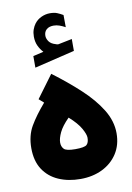

<svg xmlns="http://www.w3.org/2000/svg" viewBox="-90 -862 629 916"><g transform="rotate(-10 225.0 -404.0)"><path d="M155.3 -630.4Q141.1 -645.5 132.1 -664.8Q123 -684.1 123 -709.5Q123 -728.5 128.4 -743.7Q133.8 -758.8 142.6 -770.5Q156.2 -788.1 176.3 -797.1Q196.3 -806.2 217.3 -806.2Q238.8 -806.2 252.4 -800.5Q266.1 -794.9 280.3 -786.6L280.8 -727.5Q266.1 -735.4 252.7 -740.2Q239.3 -745.1 224.1 -745.1Q215.3 -745.1 206.1 -742.7Q196.8 -740.2 189.5 -733.4Q177.7 -722.7 177.7 -703.1Q178.2 -689 188 -675.5Q197.8 -662.1 220.7 -655.8Q223.1 -654.8 225.3 -654.1Q227.5 -653.3 230 -653.3Q231.9 -653.3 233.9 -653.8L299.3 -667V-609.4L104.5 -562.5V-618.7ZM173.8 -520.5Q245.1 -467.3 303.7 -413.1Q362.3 -358.9 397 -302.7Q431.6 -246.6 431.6 -187.5Q431.6 -130.9 404.5 -89.1Q377.4 -47.4 330.8 -24.7Q284.2 -2 225.1 -2Q166 -2 119.1 -22.5Q72.3 -43 45.4 -84.2Q18.6 -125.5 18.6 -187.5Q18.6 -248 44.7 -293Q70.8 -337.9 116.7 -391.1L93.3 -411.6ZM219.2 -300.3Q185.5 -266.6 172.1 -238.3Q158.7 -210 158.7 -189.9Q158.7 -170.4 170.2 -158.4Q181.6 -146.5 224.6 -146.5Q269.5 -146.5 280.5 -156.7Q291.5 -167 291.5 -190.4Q291.5 -206.5 275.1 -235.8Q258.8 -265.1 219.2 -300.3Z"/></g></svg>

Font: Vazir Black FD-WOL-UI
Style: Black-FD-WOL-UI
Weight: 900
Designer: Saber Rastikerdar
Foundry: Saber Rastikerdar
Version: Version 30.0.0